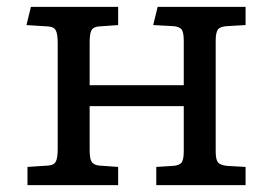

<svg xmlns="http://www.w3.org/2000/svg" viewBox="-20 -539 792 559"><path d="M60 0V-53L120 -57Q137 -58 142.5 -68.5Q148 -79 148 -105V-414Q148 -440 142.5 -450.5Q137 -461 120 -462L57 -466L70 -519H324V-466L268 -462Q252 -461 246.5 -451Q241 -441 241 -417V-291H515V-421Q515 -446 508 -454Q501 -462 483 -463L426 -466L439 -519H695V-466L642 -463Q621 -462 614.5 -453Q608 -444 608 -422V-97Q608 -75 614.5 -66.5Q621 -58 642 -56L695 -53V0H435V-53L483 -56Q501 -57 508 -65Q515 -73 515 -98V-230H241V-102Q241 -78 246.5 -68.5Q252 -59 268 -57L324 -53V0Z"/></svg>

Font: Literata 7pt
Style: Regular
Weight: 400
Designer: Latin by Veronika Burian and Jose Scaglione. Greek by Irene Vlachou. Cyrillic by Vera Evstafieva.
Foundry: TypeTogether
Version: Version 3.002